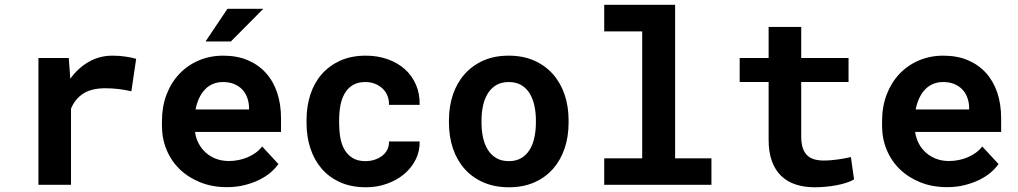

<svg xmlns="http://www.w3.org/2000/svg" viewBox="-20 -770 4241 800"><path d="M448.2 -538.1Q479 -538.1 505.1 -533.9Q531.2 -529.8 547.4 -524.9L527.3 -389.6Q500.5 -396 472.4 -399.2Q444.3 -402.3 418.9 -402.3Q361.8 -402.3 327.4 -380.4Q293 -358.4 275.9 -317.4V0H140.1V-528.3H266.6L272.9 -441.9Q305.2 -486.8 350.1 -512.5Q395 -538.1 448.2 -538.1Z M925.3 9.8Q864.3 9.8 814.5 -10.3Q764.6 -30.3 729 -64.7Q693.4 -99.1 674.1 -145.8Q654.8 -192.4 654.8 -245.6V-265.1Q654.8 -325.7 673.8 -375.7Q692.9 -425.8 727.1 -461.9Q761.2 -498 808.1 -518.1Q855 -538.1 910.2 -538.1Q967.3 -538.1 1012 -519.3Q1056.6 -500.5 1087.6 -466.3Q1118.7 -432.1 1134.8 -384Q1150.9 -335.9 1150.9 -277.8V-220.2H792.5Q796.4 -193.4 808.3 -171.1Q820.3 -148.9 838.9 -132.8Q857.4 -116.7 881.3 -107.9Q905.3 -99.1 933.6 -99.1Q953.6 -99.1 973.4 -103Q993.2 -106.9 1011.2 -114.5Q1029.3 -122.1 1044.9 -133.3Q1060.5 -144.5 1072.3 -159.7L1140.1 -86.4Q1127.4 -68.4 1107.2 -51Q1086.9 -33.7 1059.3 -20.3Q1031.7 -6.8 998 1.5Q964.4 9.8 925.3 9.8ZM909.2 -428.2Q886.2 -428.2 867.2 -420.2Q848.1 -412.1 833.7 -397Q819.3 -381.8 809.6 -360.8Q799.8 -339.8 794.9 -314H1017.6V-324.7Q1016.6 -346.2 1009.3 -365.2Q1002 -384.3 988.3 -398.2Q974.6 -412.1 954.8 -420.2Q935.1 -428.2 909.2 -428.2ZM927.7 -733.4H1077.1L941.9 -597.2H836.4Z M1502.9 -98.6Q1522.9 -98.6 1541 -104.5Q1559.1 -110.4 1572.8 -121.1Q1586.4 -131.8 1594 -147Q1601.6 -162.1 1600.6 -180.7H1728.5Q1729.5 -139.6 1711.7 -104.5Q1693.8 -69.3 1663.1 -43.9Q1632.3 -18.6 1591.6 -4.2Q1550.8 10.3 1505.4 10.3Q1443.8 10.3 1397.5 -10.5Q1351.1 -31.2 1320.1 -67.4Q1289.1 -103.5 1273.2 -152.1Q1257.3 -200.7 1257.3 -256.3V-271Q1257.3 -326.7 1272.9 -375.2Q1288.6 -423.8 1319.8 -460Q1351.1 -496.1 1397.2 -517.1Q1443.4 -538.1 1504.4 -538.1Q1553.2 -538.1 1594.7 -523.4Q1636.2 -508.8 1666.3 -482.2Q1696.3 -455.6 1712.9 -417.7Q1729.5 -379.9 1728.5 -333H1600.6Q1601.6 -352.5 1594.7 -370.1Q1587.9 -387.7 1574.7 -400.4Q1561.5 -413.1 1543 -420.7Q1524.4 -428.2 1502.4 -428.2Q1470.2 -428.2 1449.2 -415Q1428.2 -401.9 1415.8 -379.9Q1403.3 -357.9 1398.2 -329.6Q1393.1 -301.3 1393.1 -271V-256.3Q1393.1 -225.6 1397.9 -197Q1402.8 -168.5 1415.3 -146.7Q1427.7 -125 1449 -111.8Q1470.2 -98.6 1502.9 -98.6Z M1850.6 -269Q1850.6 -326.7 1867.2 -375.7Q1883.8 -424.8 1915.8 -460.9Q1947.8 -497.1 1993.9 -517.6Q2040 -538.1 2099.6 -538.1Q2159.2 -538.1 2205.6 -517.6Q2252 -497.1 2283.9 -460.9Q2315.9 -424.8 2332.5 -375.7Q2349.1 -326.7 2349.1 -269V-258.8Q2349.1 -200.7 2332.5 -151.6Q2315.9 -102.5 2284.2 -66.4Q2252.4 -30.3 2206.1 -10Q2159.7 10.3 2100.6 10.3Q2041 10.3 1994.4 -10Q1947.8 -30.3 1915.8 -66.4Q1883.8 -102.5 1867.2 -151.6Q1850.6 -200.7 1850.6 -258.8ZM1986.3 -258.8Q1986.3 -225.6 1992.7 -196.5Q1999 -167.5 2012.7 -145.8Q2026.4 -124 2048.1 -111.3Q2069.8 -98.6 2100.6 -98.6Q2130.4 -98.6 2151.9 -111.3Q2173.3 -124 2186.8 -145.8Q2200.2 -167.5 2206.5 -196.5Q2212.9 -225.6 2212.9 -258.8V-269Q2212.9 -301.3 2206.5 -330.1Q2200.2 -358.9 2186.8 -380.9Q2173.3 -402.8 2151.9 -415.5Q2130.4 -428.2 2099.6 -428.2Q2069.3 -428.2 2047.9 -415.5Q2026.4 -402.8 2012.7 -380.9Q1999 -358.9 1992.7 -330.1Q1986.3 -301.3 1986.3 -269Z M2497.6 -750H2793V-110.4H2944.3V0H2497.6V-110.4H2655.8V-639.2H2497.6Z M3318.4 -657.7V-528.3H3515.6V-428.2H3318.4V-201.2Q3318.4 -172.4 3325 -153.1Q3331.5 -133.8 3343.8 -122.3Q3356 -110.8 3373.3 -106Q3390.6 -101.1 3412.1 -101.1Q3427.7 -101.1 3444.1 -102.5Q3460.4 -104 3475.3 -106.2Q3490.2 -108.4 3503.2 -110.8Q3516.1 -113.3 3525.4 -115.7L3538.6 -22.5Q3524.4 -14.2 3505.4 -8.1Q3486.3 -2 3464.8 2Q3443.4 5.9 3420.2 8.1Q3397 10.3 3374.5 10.3Q3331.1 10.3 3295.7 -1.2Q3260.3 -12.7 3235.1 -36.9Q3210 -61 3196.3 -98.4Q3182.6 -135.7 3182.6 -188V-428.2H3062V-528.3H3182.6V-657.7Z M3925.8 9.8Q3864.7 9.8 3814.9 -10.3Q3765.1 -30.3 3729.5 -64.7Q3693.8 -99.1 3674.6 -145.8Q3655.3 -192.4 3655.3 -245.6V-265.1Q3655.3 -325.7 3674.3 -375.7Q3693.4 -425.8 3727.5 -461.9Q3761.7 -498 3808.6 -518.1Q3855.5 -538.1 3910.6 -538.1Q3967.8 -538.1 4012.5 -519.3Q4057.1 -500.5 4088.1 -466.3Q4119.1 -432.1 4135.3 -384Q4151.4 -335.9 4151.4 -277.8V-220.2H3793Q3796.9 -193.4 3808.8 -171.1Q3820.8 -148.9 3839.4 -132.8Q3857.9 -116.7 3881.8 -107.9Q3905.8 -99.1 3934.1 -99.1Q3954.1 -99.1 3973.9 -103Q3993.7 -106.9 4011.7 -114.5Q4029.8 -122.1 4045.4 -133.3Q4061 -144.5 4072.8 -159.7L4140.6 -86.4Q4127.9 -68.4 4107.7 -51Q4087.4 -33.7 4059.8 -20.3Q4032.2 -6.8 3998.5 1.5Q3964.8 9.8 3925.8 9.8ZM3909.7 -428.2Q3886.7 -428.2 3867.7 -420.2Q3848.6 -412.1 3834.2 -397Q3819.8 -381.8 3810.1 -360.8Q3800.3 -339.8 3795.4 -314H4018.1V-324.7Q4017.1 -346.2 4009.8 -365.2Q4002.4 -384.3 3988.8 -398.2Q3975.1 -412.1 3955.3 -420.2Q3935.5 -428.2 3909.7 -428.2Z"/></svg>

Font: Roboto Mono
Style: Bold
Weight: 700
Designer: Google
Version: Version 2.000985; 2015; ttfautohint (v1.3)